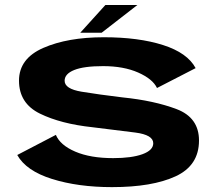

<svg xmlns="http://www.w3.org/2000/svg" viewBox="-20 -744 871 768"><path d="M428 4.5Q589 4.5 682.5 -38.8Q776 -82 776 -182Q776 -273.5 686.5 -307.5Q597 -341.5 469.5 -354.5Q374 -366 306.2 -377.2Q238.5 -388.5 238.5 -421Q238.5 -448.5 277 -464Q315.5 -479.5 392.5 -479.5Q474.5 -479.5 532.8 -453.8Q591 -428 608 -392L762.5 -471.5Q730 -532.5 632.2 -563.8Q534.5 -595 395.5 -595Q251 -595 153.5 -552.5Q56 -510 56 -421.5Q56 -330.5 139.8 -289.5Q223.5 -248.5 350.5 -235Q449.5 -223 521.2 -213.8Q593 -204.5 593 -171Q593 -143 549.8 -127.2Q506.5 -111.5 432.5 -111.5Q341.5 -111.5 281 -137.5Q220.5 -163.5 203.5 -204.5L49 -124Q84.5 -60.5 188.5 -28Q292.5 4.5 428 4.5ZM301 -613H386.5L529.5 -724H401.5Z"/></svg>

Font: Anybody Expanded
Style: Bold
Weight: 700
Width: 7
Designer: Tyler Finck
Foundry: Etcetera Type Company
Version: Version 1.113;gftools[0.9.25]